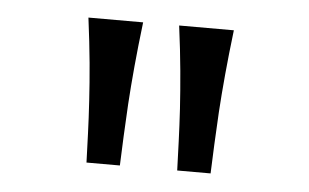

<svg xmlns="http://www.w3.org/2000/svg" viewBox="-32 -817 564 350"><g transform="rotate(5 250.0 -642.0)"><path d="M302.7 -510.3Q301.8 -536.1 300.8 -563.7Q299.8 -591.3 297.9 -623Q295.9 -654.8 292.5 -691.9Q289.1 -729 283.2 -773.9H383.3Q377.9 -729 374.5 -691.9Q371.1 -654.8 369.1 -623Q367.2 -591.3 366 -563.7Q364.7 -536.1 363.8 -510.3ZM136.7 -510.3Q135.7 -536.1 134.8 -563.7Q133.8 -591.3 131.8 -623Q129.9 -654.8 126.5 -691.9Q123 -729 117.2 -773.9H217.3Q211.9 -729 208.5 -691.9Q205.1 -654.8 203.1 -623Q201.2 -591.3 200 -563.7Q198.7 -536.1 197.8 -510.3Z"/></g></svg>

Font: Andika Afr
Style: Regular
Weight: 400
Designer: Victor Gaultney, Annie Olsen, Julie Remington, Don Collingsworth, Eric Hays, Becca Hirsbrunner
Foundry: SIL International
Version: Version 5.000